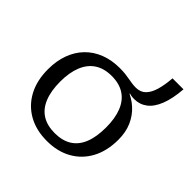

<svg xmlns="http://www.w3.org/2000/svg" viewBox="-185 -868 1038 1038"><g transform="rotate(45 334.0 -349.0)"><path d="M142 -268Q142 -196 162 -147Q182 -98 221 -73.5Q260 -49 318 -49Q376 -49 415 -73.5Q454 -98 473.5 -146.5Q493 -195 493 -268Q493 -337 473.5 -386Q454 -435 415 -460.5Q376 -486 318 -486Q260 -486 221 -460.5Q182 -435 162 -386Q142 -337 142 -268ZM454 -474 432 -495Q479 -477 513.5 -445.5Q548 -414 567.5 -369.5Q587 -325 587 -268Q587 -182 553.5 -119.5Q520 -57 459.5 -23Q399 11 318 11Q236 11 175.5 -23Q115 -57 81.5 -119.5Q48 -182 48 -268Q48 -332 67 -383.5Q86 -435 121.5 -471.5Q157 -508 207 -527.5Q257 -547 319 -547Q342 -547 360 -545Q378 -543 394 -540Q410 -537 424.5 -535Q439 -533 454 -533Q489 -533 510.5 -554.5Q532 -576 543.5 -615.5Q555 -655 559 -709H643Q637 -632 617 -581.5Q597 -531 565 -507Q533 -483 492 -483Q485 -483 478.5 -483.5Q472 -484 465 -485.5Q458 -487 451.5 -489Q445 -491 438 -493.5Q431 -496 423 -500L454 -496Z"/></g></svg>

Font: Roboto Serif
Style: Regular
Weight: 400
Designer: Greg Gazdowicz
Foundry: Commercial Type
Version: Version 1.008